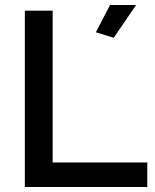

<svg xmlns="http://www.w3.org/2000/svg" viewBox="-20 -753 624 773"><path d="M80 0V-710H192V-99H573V0ZM438 -601 366 -623 423 -733H528Z"/></svg>

Font: Raleway SemiBold
Style: Regular
Weight: 600
Designer: Matt McInerney, Pablo Impallari, Rodrigo Fuenzalida
Foundry: Matt McInerney, Pablo Impallari, Rodrigo Fuenzalida
Version: Version 4.026